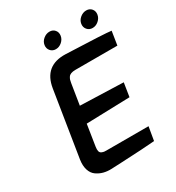

<svg xmlns="http://www.w3.org/2000/svg" viewBox="-210 -1024 1058 1154"><g transform="rotate(-30 319.0 -447.5)"><path d="M256 -803.5Q242 -820 245.5 -843Q249 -866 268.5 -882Q288 -898 311 -898Q334 -898 347.5 -882Q361 -866 357.5 -843Q354 -820 335 -803.5Q316 -787 293 -787Q270 -787 256 -803.5ZM511 -803.5Q497 -820 500.5 -843Q504 -866 523.5 -882Q543 -898 566 -898Q589 -898 602.5 -882Q616 -866 612.5 -843Q609 -820 590 -803.5Q571 -787 548 -787Q525 -787 511 -803.5ZM86 -140 158 -592Q181 -737 328 -732Q598 -722 638 -716L623 -621H331Q313 -621 301 -616.5Q289 -612 283 -603Q277 -594 274.5 -586Q272 -578 270 -565L247 -421L546 -411L531 -316L229 -307L206 -160Q203 -141 206 -129.5Q209 -118 219.5 -113.5Q230 -109 237.5 -108.5Q245 -108 260 -108H543L527 -14Q511 -12 434 -7.5Q357 -3 289 0L221 3Q193 4 168 -2.5Q143 -9 121 -24.5Q99 -40 89.5 -70Q80 -100 86 -140Z"/></g></svg>

Font: Exo
Style: DemiBoldItalic
Weight: 600
Designer: Natanael Gama
Version: Version 1